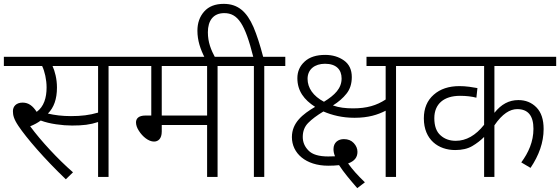

<svg xmlns="http://www.w3.org/2000/svg" viewBox="-20 -916 2899 994"><path d="M650.9 -574.2V-622.1H0V-574.2H198.2C211.4 -546.4 221.2 -504.4 221.2 -462.9C221.2 -410.6 207.5 -363.8 169.9 -336.9C149.9 -367.7 127.9 -384.8 97.2 -384.8C63.5 -384.8 46.9 -364.7 46.9 -340.8C46.9 -319.8 51.3 -299.8 75.2 -264.2C116.7 -202.1 209.5 -94.2 320.8 12.2L357.9 -23.9C316.4 -60.1 276.9 -99.1 238.3 -140.6C199.7 -182.1 165.5 -222.7 136.2 -262.2C157.2 -270.5 175.8 -280.8 190.9 -292C214.4 -283.2 240.7 -276.9 270.5 -272.5C300.3 -268.1 327.6 -266.1 353 -266.1C409.2 -266.1 446.8 -270.5 487.8 -284.2V0H542V-574.2ZM347.2 -314.9C302.7 -314.9 262.7 -319.8 228 -328.1C258.8 -358.9 274.9 -402.8 274.9 -462.9C274.9 -507.3 264.2 -547.4 252 -574.2H487.8V-333C442.9 -319.8 400.4 -314.9 347.2 -314.9Z M1215.3 -574.2V-622.1H636.2V-574.2H763.2V-317.9H733.4C696.8 -317.9 684.1 -301.8 684.1 -282.2C684.1 -269 689 -254.4 698.7 -239.3C718.3 -208 749.5 -183.1 777.3 -183.1C798.8 -183.1 817.4 -197.8 817.4 -234.9V-269H1052.2V0H1106.4V-574.2ZM1052.2 -317.9H817.4V-574.2H1052.2Z M1095.2 -615.2C1072.3 -657.7 1056.2 -696.8 1056.2 -749C1056.2 -809.1 1084 -848.1 1141.1 -848.1C1211.4 -848.1 1248.5 -791.5 1291 -622.1H1200.2V-574.2H1294.4V0H1348.1V-574.2H1457V-622.1H1342.3C1326.2 -684.1 1309.6 -734.9 1292.5 -775.4C1257.3 -856 1211.9 -896 1138.2 -896C1094.2 -896 1060.5 -882.8 1037.1 -856.4C1013.7 -830.1 1002 -796.9 1002 -756.8C1002 -706.5 1017.6 -660.2 1041 -615.2Z M2139.2 -574.2V-622.1H1877.4V-574.2H1976.6V-400.9C1929.7 -370.1 1879.4 -355 1807.6 -355C1770 -355 1734.4 -358.9 1703.6 -370.1C1732.4 -388.2 1755.9 -408.2 1773.9 -431.2C1792 -453.6 1801.3 -482.4 1801.3 -517.1C1801.3 -555.2 1787.6 -584 1760.7 -603C1733.9 -622.1 1701.2 -631.8 1663.6 -631.8C1618.2 -631.8 1582.5 -620.6 1557.6 -597.7C1532.2 -574.7 1519.5 -545.9 1519.5 -511.2C1519.5 -445.3 1554.2 -399.4 1611.3 -362.8C1547.4 -325.2 1491.2 -281.2 1491.2 -206.1C1491.2 -123 1562.5 -58.1 1679.2 -58.1C1700.2 -58.1 1718.8 -59.1 1735.4 -61C1759.3 -23.9 1790.5 12.7 1829.6 58.1L1869.1 27.8C1830.6 -9.3 1806.2 -36.6 1782.2 -69.8C1815.9 -82 1830.6 -102.1 1830.6 -129.9C1830.6 -146.5 1824.2 -161.6 1811.5 -175.3C1798.8 -189 1781.7 -195.8 1760.3 -195.8C1731 -195.8 1706.5 -178.7 1706.5 -144C1706.5 -131.8 1709 -119.6 1714.4 -106.9C1702.1 -106.4 1690.4 -106 1679.2 -106C1630.9 -106 1596.7 -116.2 1577.1 -136.7C1557.1 -156.7 1547.4 -180.2 1547.4 -207C1547.4 -236.3 1556.6 -260.7 1575.7 -279.8C1594.2 -298.8 1620.6 -318.4 1654.3 -338.9C1699.7 -319.3 1752.9 -306.2 1815.4 -306.2C1887.2 -306.2 1935.1 -321.8 1976.6 -342.8V0H2030.3V-574.2ZM1572.3 -507.8C1572.3 -557.1 1609.4 -585.9 1662.6 -585.9C1721.2 -585.9 1748.5 -555.2 1748.5 -509.8C1748.5 -458.5 1713.4 -423.8 1657.2 -389.2C1601.1 -418.5 1572.3 -461.4 1572.3 -507.8Z M2859.4 -622.1H2124.5V-574.2H2486.3V-270C2442.4 -214.8 2393.6 -187 2339.4 -187C2308.1 -187 2281.7 -196.3 2260.7 -215.3C2239.3 -233.9 2228.5 -263.7 2228.5 -304.2C2228.5 -378.4 2278.8 -419.9 2361.3 -419.9C2394 -419.9 2422.4 -416.5 2446.3 -410.2L2451.7 -460C2440.9 -461.9 2426.8 -464.4 2409.2 -466.8C2391.1 -469.2 2374.5 -470.2 2358.4 -470.2C2303.7 -470.2 2259.3 -455.6 2225.6 -425.8C2191.4 -396 2174.3 -355 2174.3 -303.2C2174.3 -192.4 2250 -139.2 2336.4 -139.2C2372.1 -139.2 2401.4 -146 2424.8 -159.7C2447.8 -173.3 2468.3 -189 2486.3 -207V0H2539.6V-267.1C2580.6 -327.1 2620.1 -351.1 2657.7 -351.1C2713.9 -351.1 2741.7 -316.9 2741.7 -249C2741.7 -182.6 2715.8 -125.5 2678.7 -75.2L2726.6 -46.9C2770 -111.3 2794.4 -178.2 2794.4 -248C2794.4 -297.4 2782.2 -334.5 2757.3 -359.9C2732.4 -385.3 2701.2 -397.9 2663.6 -397.9C2615.2 -397.9 2575.2 -376.5 2539.6 -332V-574.2H2859.4Z"/></svg>

Font: Noto Reveo Sans
Style: Regular
Weight: 300
Designer: Monotype Design Team
Foundry: Monotype Imaging Inc.
Version: Version 2.007